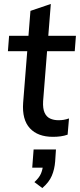

<svg xmlns="http://www.w3.org/2000/svg" viewBox="-20 -685 404 971"><path d="M20 -426 26 -504H364L358 -426ZM329 -86 322 -4Q305 2 286.5 4.5Q268 7 248 7Q171 7 131 -36.5Q91 -80 97 -165L134 -630L237 -665L198 -173Q196 -136 205.5 -115Q215 -94 233.5 -85.5Q252 -77 276 -77Q290 -77 302 -79Q314 -81 329 -86ZM263 71 259 131Q256 171 242 204Q228 237 194 266L154 236Q179 213 187.5 192Q196 171 198 147L223 163H143L150 71Z"/></svg>

Font: Muli SemiBold
Style: Italic
Weight: 600
Italic angle: -4.541°
Designer: Vernon Adams
Foundry: Vernon Adams
Version: Version 2.100; ttfautohint (v1.8.1.43-b0c9)